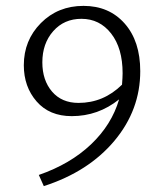

<svg xmlns="http://www.w3.org/2000/svg" viewBox="-20 -438 544 653"><path d="M457 -196Q457 -64 369 41Q281 146 129 195L112 157Q219 120 289.5 53Q360 -14 385 -100Q314 -43 224 -43Q148 -43 104.5 -93Q61 -143 61 -216Q61 -301 119 -359.5Q177 -418 264 -418Q351 -418 404 -358Q457 -298 457 -196ZM247 -88Q332 -88 395 -150Q397 -176 397 -189Q397 -274 358 -324Q319 -374 257 -374Q198 -374 161 -332Q124 -290 124 -226Q124 -165 157 -126.5Q190 -88 247 -88Z"/></svg>

Font: EauTest Semilight
Style: Italic
Weight: 300
Italic angle: -12°
Designer: Christian Thalmann (Catharsis Fonts)
Version: Version 0.001;PS 000.001;hotconv 1.0.88;makeotf.lib2.5.64775